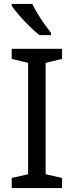

<svg xmlns="http://www.w3.org/2000/svg" viewBox="-20 -964 379 984"><path d="M298 0H40V-52L124 -71V-642L40 -662V-714H298V-662L214 -642V-71L298 -52ZM145 -944Q156 -922 172.5 -894.5Q189 -867 207.5 -841Q226 -815 241 -796V-784H182Q159 -802 130 -830.5Q101 -859 76.5 -887.5Q52 -916 40 -934V-944Z"/></svg>

Font: Noto Sans Siddham
Style: Regular
Weight: 400
Designer: Monotype Design Team
Foundry: Monotype Imaging Inc.
Version: Version 2.004; ttfautohint (v1.8.4.7-5d5b)